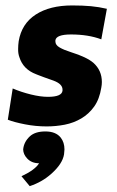

<svg xmlns="http://www.w3.org/2000/svg" viewBox="-20 -442 418 688"><path d="M147 11Q108 11 69.5 3.5Q31 -4 8 -13L25.5 -125Q56 -112 90.5 -103.5Q125 -95 152 -95Q201.5 -95 204 -117V-121Q204 -141 172 -153Q130.5 -167.5 117 -173L109.5 -176Q63 -193.5 49.5 -237Q44.5 -250.5 45 -267Q45 -280 47 -294.5Q57.5 -357 108 -389.8Q158.5 -422.5 238.5 -422.5Q277 -422.5 306 -419.8Q335 -417 363 -410.5L343 -301Q296.5 -318.5 234.5 -318.5Q181.5 -318.5 178.5 -297.5V-293.5Q178.5 -280.5 193.8 -271.8Q209 -263 234.5 -255Q290.5 -237.5 314.5 -217Q345 -190 345 -148Q345 -138.5 343 -128Q336.5 -87 317.5 -60.2Q298.5 -33.5 271.2 -17.5Q244 -1.5 212 4.8Q180 11 147 11ZM86.5 225 57 189.5Q106 166.5 120 143Q93 143 77 125.5Q63.5 111 63 93.5Q65.5 66.5 87 46.5Q106 29 142.5 29Q180 29 197.5 51Q211 68 211 93.5L209.5 111Q204 145.5 163 181.5Q130.5 210.5 86.5 225Z"/></svg>

Font: Lucymar Sans
Style: Bold Italic
Weight: 700
Italic angle: -10°
Foundry: The League of Moveable Type (original font) / Main changes by Cristiano Sobral with portions from Mirco Monsees
Version: Version 2.00;August 30, 2020;FontCreator 13.0.0.2681 64-bit